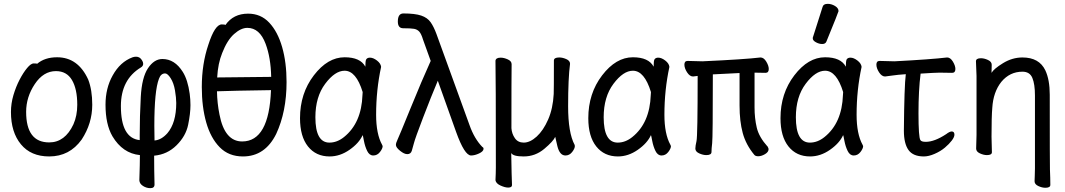

<svg xmlns="http://www.w3.org/2000/svg" viewBox="-20 -790 5540 999"><path d="M236 24Q141 24 89 -39Q37 -102 37 -207Q37 -252 50 -295.5Q63 -339 82 -375.5Q101 -412 121 -436Q141 -460 155 -460Q172 -460 173 -458Q213 -492 277 -492Q386 -492 439 -376Q460 -322 460 -245Q460 -148 405 -64Q342 24 236 24ZM236 -49Q318 -49 362 -143Q382 -188 382 -245Q382 -327 354.5 -373.5Q327 -420 271 -420Q206 -420 161 -352.5Q116 -285 116 -208Q116 -49 236 -49Z M762 189Q742 189 724 177.5Q706 166 705 148Q708 61 708 17Q618 8 565 -81Q529 -143 529 -245Q529 -331 566 -397Q605 -468 670 -492Q679 -495 688 -495Q708 -495 719 -476Q725 -467 725 -458Q725 -446 713 -439Q609 -376 609 -238Q609 -71 707 -61V-87Q707 -185 712.5 -286Q718 -387 750 -435Q782 -483 825 -483Q889 -483 931 -416Q957 -375 967 -302Q971 -273 971 -243Q971 -200 959 -141Q947 -82 898.5 -34Q850 14 782 20Q782 95 784 170Q784 189 762 189ZM784 -59Q820 -62 851 -97Q897 -151 897 -254Q897 -281 890.5 -319.5Q884 -358 868 -383Q852 -408 839 -408Q817 -408 807 -380Q783 -318 783 -135Z M1244 24Q1170 24 1123 -24Q1076 -72 1053 -153Q1030 -234 1030 -337Q1030 -457 1064 -557Q1098 -663 1134 -663Q1150 -663 1153 -660Q1194 -719 1271 -719Q1337 -719 1381 -672Q1425 -625 1448 -545Q1471 -465 1471 -363Q1471 -209 1417 -93Q1359 24 1244 24ZM1240 -54Q1380 -54 1390 -321Q1187 -318 1109 -315Q1110 -253 1122 -194Q1149 -54 1240 -54ZM1110 -387 1391 -390Q1389 -490 1362 -562Q1331 -645 1267 -645Q1234 -645 1198 -613Q1162 -581 1136 -514Q1114 -460 1110 -387Z M1695 24Q1624 24 1582.5 -28Q1541 -80 1541 -175Q1541 -304 1613 -398Q1685 -492 1773 -492Q1855 -492 1881 -443Q1881 -445 1882 -467.5Q1883 -490 1905 -490Q1922 -490 1941.5 -475Q1961 -460 1963 -442Q1937 -322 1937 -193Q1937 -93 1968 -37L1971 -30Q1971 -17 1957 1Q1943 19 1922 19Q1902 19 1890.5 -4.5Q1879 -28 1873.5 -57.5Q1868 -87 1867 -87Q1848 -45 1798.5 -10.5Q1749 24 1695 24ZM1694 -48Q1734 -48 1770 -77Q1861 -150 1866 -296Q1866 -304 1867 -311Q1833 -422 1773 -422Q1723 -422 1672 -354Q1621 -286 1621 -180Q1621 -48 1694 -48Z M2431 19Q2397 19 2353 -104L2258 -370Q2223 -287 2181.5 -178.5Q2140 -70 2134 -46Q2128 -22 2122.5 -5Q2117 12 2099 12Q2083 12 2061.5 -5.5Q2040 -23 2040 -36Q2040 -46 2048 -62.5Q2056 -79 2116 -226.5Q2176 -374 2221 -473L2181 -584Q2172 -614 2161.5 -625.5Q2151 -637 2134.5 -640Q2118 -643 2078 -643Q2050 -643 2050 -678Q2050 -720 2079 -720Q2139 -720 2171.5 -709Q2204 -698 2220.5 -674.5Q2237 -651 2251 -613L2423 -139Q2448 -68 2490 -25Q2496 -23 2496 -15Q2495 -2 2472.5 8.5Q2450 19 2431 19Z M2624 186Q2608 186 2584.5 175.5Q2561 165 2558 148Q2560 110 2560 80Q2560 -397 2558 -474Q2560 -490 2585 -490Q2602 -490 2622 -481Q2642 -472 2642 -456Q2641 -388 2641 -123Q2643 -94 2659 -71Q2675 -48 2705 -48Q2738 -48 2772.5 -79.5Q2807 -111 2832 -168Q2857 -225 2861 -301Q2862 -318 2862 -475Q2862 -491 2890 -491Q2907 -491 2926.5 -482.5Q2946 -474 2946 -458Q2936 -383 2936 -237Q2936 -99 2970 -36L2971 -30Q2971 -17 2957 1Q2943 19 2922 19Q2892 19 2880 -30L2869 -78Q2859 -55 2812 -15.5Q2765 24 2705 24Q2649 24 2640 6Q2642 132 2644 173Q2644 186 2624 186Z M3195 24Q3124 24 3082.5 -28Q3041 -80 3041 -175Q3041 -304 3113 -398Q3185 -492 3273 -492Q3355 -492 3381 -443Q3381 -445 3382 -467.5Q3383 -490 3405 -490Q3422 -490 3441.5 -475Q3461 -460 3463 -442Q3437 -322 3437 -193Q3437 -93 3468 -37L3471 -30Q3471 -17 3457 1Q3443 19 3422 19Q3402 19 3390.5 -4.5Q3379 -28 3373.5 -57.5Q3368 -87 3367 -87Q3348 -45 3298.5 -10.5Q3249 24 3195 24ZM3194 -48Q3234 -48 3270 -77Q3361 -150 3366 -296Q3366 -304 3367 -311Q3333 -422 3273 -422Q3223 -422 3172 -354Q3121 -286 3121 -180Q3121 -48 3194 -48Z M3925 23Q3911 23 3905 16Q3861 -37 3844.5 -98Q3828 -159 3828 -241V-410L3689 -403Q3689 -74 3685.5 -45Q3682 -16 3682 0.5Q3682 17 3655 17Q3638 17 3618 8Q3598 -1 3598 -17Q3598 -30 3604 -56Q3610 -82 3610 -395L3586 -392Q3569 -392 3555 -413.5Q3541 -435 3541 -454Q3541 -473 3558 -473L3635 -471Q3853 -481 3937 -491Q3954 -491 3967 -469.5Q3980 -448 3980 -431Q3980 -411 3963 -411L3906 -412V-231Q3906 -175 3917.5 -126Q3929 -77 3974 -27Q3979 -19 3979 -14Q3979 1 3960.5 12Q3942 23 3925 23ZM3974 -27Q3973 -28 3972 -30Q3974 -30 3974 -27Z M4195 24Q4124 24 4082.5 -28Q4041 -80 4041 -175Q4041 -304 4113 -398Q4185 -492 4273 -492Q4355 -492 4381 -443Q4381 -445 4382 -467.5Q4383 -490 4405 -490Q4422 -490 4441.5 -475Q4461 -460 4463 -442Q4437 -322 4437 -193Q4437 -93 4468 -37L4471 -30Q4471 -17 4457 1Q4443 19 4422 19Q4402 19 4390.5 -4.5Q4379 -28 4373.5 -57.5Q4368 -87 4367 -87Q4348 -45 4298.5 -10.5Q4249 24 4195 24ZM4194 -48Q4234 -48 4270 -77Q4361 -150 4366 -296Q4366 -304 4367 -311Q4333 -422 4273 -422Q4223 -422 4172 -354Q4121 -286 4121 -180Q4121 -48 4194 -48ZM4258 -561Q4242 -561 4225.5 -570Q4209 -579 4209 -590Q4209 -598 4211 -600L4260 -754Q4264 -770 4287 -770Q4306 -770 4324.5 -759Q4343 -748 4343 -732Q4343 -728 4280 -574Q4275 -561 4258 -561Z M4787 24Q4731 24 4707 -9.5Q4683 -43 4683 -110Q4685 -343 4693 -404Q4649 -401 4623 -397Q4597 -393 4585 -392Q4568 -392 4554 -413.5Q4540 -435 4540 -454Q4540 -473 4557 -473L4634 -471Q4824 -481 4908 -491Q4925 -491 4938 -469.5Q4951 -448 4951 -431Q4951 -411 4934 -411L4869 -412Q4848 -412 4770 -407Q4759 -320 4759 -201Q4759 -75 4769 -61Q4774 -52 4797 -52Q4842 -52 4903 -92Q4921 -106 4932 -106Q4946 -106 4946 -89Q4946 -77 4932.5 -59Q4919 -41 4896.5 -22Q4874 -3 4843 10.5Q4812 24 4787 24Z M5419 187Q5402 187 5382.5 178Q5363 169 5363 153Q5364 145 5364 125.5Q5364 106 5365 86V-293Q5365 -352 5351.5 -384.5Q5338 -417 5300 -417Q5234 -417 5190 -364Q5148 -311 5143 -229Q5139 -184 5139 -79Q5139 -56 5141 2Q5141 17 5115 17Q5098 17 5078.5 8Q5059 -1 5059 -17Q5059 -44 5061 -88V-395Q5058 -458 5058 -471Q5058 -487 5084 -487Q5101 -487 5120.5 -478Q5140 -469 5140 -453L5139 -411Q5151 -432 5199 -461.5Q5247 -491 5300 -491Q5387 -491 5419 -424Q5442 -375 5442 -297Q5442 71 5443 92Q5445 137 5445 172Q5445 187 5419 187Z"/></svg>

Font: LXGW WenKai Mono TC
Style: Bold
Weight: 700
Designer: LXGW / Fontworks Inc.
Foundry: LXGW / Fontworks Inc.
Version: Version 1.330